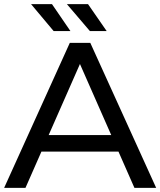

<svg xmlns="http://www.w3.org/2000/svg" viewBox="-21 -907 774 927"><path d="M102 0 179 -175H551L628 0H733L415 -700H316L-1 0ZM214 -255 365 -598 516 -255ZM302 -887 413 -757H494L404 -887ZM129 -887 238 -757H319L230 -887Z"/></svg>

Font: Malon Grotesk Med
Style: Regular
Weight: 500
Designer: Julieta Ulanovsky
Foundry: Julieta Ulanovsky
Version: Version 7.200